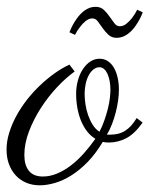

<svg xmlns="http://www.w3.org/2000/svg" viewBox="-44 -535 447 574"><path d="M275.4 -132.8Q277.3 -132.3 279.3 -132.3Q281.2 -132.3 283.7 -132.3Q297.4 -132.3 308.6 -135Q319.8 -137.7 329.3 -143.6Q338.9 -149.4 347.7 -158.9Q356.4 -168.5 364.7 -182.1L382.3 -168.5Q358.9 -135.3 334 -122.1Q309.1 -108.9 281.2 -108.9Q271 -108.9 263.2 -110.8Q242.2 -75.7 218.3 -51Q194.3 -26.4 169.4 -10.7Q144.5 4.9 120.1 12Q95.7 19 74.7 19Q53.2 19 34.9 11.5Q16.6 3.9 3.4 -10.3Q-9.8 -24.4 -17.1 -43.9Q-24.4 -63.5 -24.4 -87.9Q-24.4 -112.3 -16.6 -137.7Q-8.8 -163.1 4.6 -188Q18.1 -212.9 36.1 -236.1Q54.2 -259.3 75.2 -279.3Q96.2 -299.3 118.7 -315.4Q141.1 -331.5 163.6 -341.8L179.2 -321.3Q153.3 -302.7 126.7 -274.4Q100.1 -246.1 78.4 -212.4Q56.6 -178.7 42.7 -142.3Q28.8 -106 28.8 -71.8Q28.8 -41 42.5 -24.2Q56.2 -7.3 84 -7.3Q105.5 -7.3 126.5 -16.1Q147.5 -24.9 167.5 -40Q187.5 -55.2 206.1 -75.9Q224.6 -96.7 241.2 -120.1Q227.1 -128.4 216.3 -142.3Q205.6 -156.2 198.2 -174.1Q190.9 -191.9 187.3 -212.4Q183.6 -232.9 183.6 -254.4Q183.6 -275.9 189 -294.9Q194.3 -314 203.9 -328.4Q213.4 -342.8 226.1 -351.1Q238.8 -359.4 253.9 -359.4Q267.6 -359.4 278.3 -352.3Q289.1 -345.2 296.4 -332.8Q303.7 -320.3 307.6 -303.2Q311.5 -286.1 311.5 -266.6Q311.5 -252 309.1 -234.4Q306.6 -216.8 302 -199Q297.4 -181.2 290.8 -163.8Q284.2 -146.5 275.4 -132.8ZM209 -254.4Q209 -240.2 211.4 -223.6Q213.9 -207 219.2 -191.4Q224.6 -175.8 232.9 -162.4Q241.2 -148.9 253.4 -141.1Q262.2 -158.2 268.3 -176Q274.4 -193.8 278.6 -210.4Q282.7 -227.1 284.4 -241.5Q286.1 -255.9 286.1 -266.6Q286.1 -281.2 283.7 -293.5Q281.2 -305.7 277.1 -314.7Q272.9 -323.7 266.8 -328.9Q260.7 -334 253.4 -334Q243.7 -334 235.4 -327.4Q227.1 -320.8 221.2 -309.8Q215.3 -298.8 212.2 -284.4Q209 -270 209 -254.4ZM232.4 -480Q221.7 -480 212.2 -472.2Q202.6 -464.4 195.8 -455.1Q187 -444.3 180.2 -430.7L163.6 -438.5Q171.9 -460 183.6 -476.6Q188.5 -483.9 194.6 -490.7Q200.7 -497.6 208 -502.9Q215.3 -508.3 223.6 -511.5Q231.9 -514.6 241.7 -514.6Q256.8 -514.6 266.4 -505.6Q275.9 -496.6 283.4 -485.6Q291 -474.6 297.9 -465.6Q304.7 -456.5 314 -456.5Q324.7 -456.5 334 -464.1Q343.3 -471.7 350.6 -481Q358.9 -491.7 366.2 -505.9L382.8 -498Q374.5 -476.6 362.8 -460Q357.9 -452.6 351.8 -445.8Q345.7 -439 338.4 -433.6Q331.1 -428.2 322.5 -425Q314 -421.9 304.7 -421.9Q290 -421.9 280.3 -430.9Q270.5 -439.9 262.9 -450.9Q255.4 -461.9 248.5 -470.9Q241.7 -480 232.4 -480Z"/></svg>

Font: Parisienne
Style: Regular
Weight: 400
Designer: Astigmatic (AOETI)
Foundry: Astigmatic (AOETI)
Version: Version 1.000